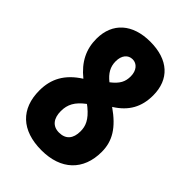

<svg xmlns="http://www.w3.org/2000/svg" viewBox="-217 -815 916 916"><g transform="rotate(45 240.5 -357.0)"><path d="M241 -724C122 -724 49 -660 49 -552C49 -482 77 -424 140 -373C63 -324 31 -263 31 -185C31 -62 105 10 240 10C371 10 449 -64 449 -188C449 -261 415 -317 332 -375C401 -418 432 -475 432 -552C432 -660 363 -724 241 -724ZM241 -605C270 -605 292 -580 292 -541C292 -505 280 -480 240 -449C206 -476 190 -504 190 -541C190 -580 210 -605 241 -605ZM173 -188C173 -232 190 -265 237 -300L249 -291C296 -252 308 -221 308 -186C308 -137 285 -109 239 -109C195 -109 173 -140 173 -188Z"/></g></svg>

Font: Noto Sans Armenian ExtraCondensed ExtraBold
Style: Regular
Weight: 800
Width: 2
Designer: Monotype Design Team
Foundry: Monotype Imaging Inc.
Version: Version 2.008